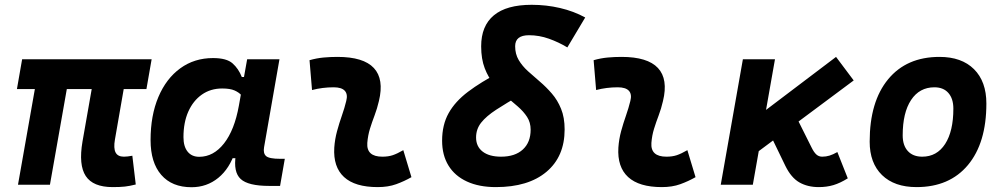

<svg xmlns="http://www.w3.org/2000/svg" viewBox="-20 -762 4142 792"><path d="M444.8 9.8Q363.8 9.8 333.7 -35.9Q303.7 -81.5 320.3 -178.2L379.9 -517.6H511.7L454.1 -186.5Q447.8 -150.4 456.8 -133.1Q465.8 -115.7 491.2 -115.7Q498.5 -115.7 506.8 -116.7Q515.1 -117.7 525.9 -119.6L540 -1Q514.6 5.4 495.1 7.6Q475.6 9.8 444.8 9.8ZM49.8 -394.5 71.3 -517.6H605.5L584 -394.5ZM54.2 0 145.5 -517.6H277.3L186 0Z M896.5 -397Q848.6 -397 812.7 -371.8Q776.9 -346.7 756.8 -301.8Q736.8 -256.8 736.8 -196.3Q736.8 -157.7 753.9 -136.5Q771 -115.2 801.8 -115.2Q860.8 -115.2 904.1 -170.4Q947.3 -225.6 965.3 -325.7L999.5 -517.6H1132.8L1069.3 -154.8Q1064.9 -129.4 1077.6 -118.2Q1090.3 -106.9 1136.2 -106.9H1154.8L1135.3 4.9H1090.8Q1003.4 4.9 972.7 -23.7Q941.9 -52.2 952.6 -122.1L981 -109.4H924.3L950.2 -137.7Q927.7 -66.9 880.4 -28.3Q833 10.3 770 10.3Q689.5 10.3 645.3 -40.5Q601.1 -91.3 601.1 -184.1Q601.1 -285.6 633.3 -361.8Q665.5 -438 723.6 -480.2Q781.7 -522.5 858.9 -522.5Q914.6 -522.5 939.2 -500.7Q963.9 -479 977.5 -444.3H990.2L998.5 -340.8Q987.8 -355.5 976.8 -368.2Q965.8 -380.9 947.5 -388.9Q929.2 -397 896.5 -397Z M1643.6 -142.6 1677.2 -31.2Q1647.5 -14.2 1614.3 -2.2Q1581.1 9.8 1538.1 9.8Q1444.3 9.8 1399.2 -31.7Q1354 -73.2 1358.9 -153.3Q1361.3 -188 1370.4 -221.2Q1379.4 -254.4 1390.4 -285.6Q1401.4 -316.9 1408.2 -345.2Q1415.5 -373 1402.3 -387.5Q1389.2 -401.9 1356.4 -401.9Q1310.1 -401.9 1267.1 -390.6L1256.8 -513.7Q1285.6 -522 1314.5 -524.7Q1343.3 -527.3 1372.1 -527.3Q1479.5 -527.3 1522.2 -481.4Q1564.9 -435.5 1543 -345.2Q1535.6 -313.5 1525.1 -285.9Q1514.6 -258.3 1506.1 -231Q1497.6 -203.6 1495.1 -172.4Q1491.2 -115.7 1557.1 -115.7Q1581.5 -115.7 1599.9 -121.8Q1618.2 -127.9 1643.6 -142.6Z M2025.4 9.8Q1956.1 9.8 1906.2 -13.2Q1856.4 -36.1 1830.1 -78.9Q1803.7 -121.6 1803.7 -181.6Q1803.7 -247.1 1830.6 -295.2Q1857.4 -343.3 1910.6 -383.5Q1963.9 -423.8 2042 -464.4L2129.4 -371.6Q2068.4 -336.4 2027.1 -309.6Q1985.8 -282.7 1964.8 -256.1Q1943.8 -229.5 1943.8 -194.8Q1943.8 -157.7 1970.9 -136.7Q1998 -115.7 2046.9 -115.7Q2104.5 -115.7 2136.7 -145.3Q2168.9 -174.8 2168.9 -227.1Q2168.9 -256.8 2154.3 -279.5Q2139.6 -302.2 2116.2 -322.5Q2092.8 -342.8 2066.9 -364.7Q2041 -386.7 2017.6 -414.6Q1994.1 -442.4 1979.5 -480.5Q1964.8 -518.6 1964.8 -570.8Q1964.8 -655.3 2017.1 -698.7Q2069.3 -742.2 2173.3 -742.2Q2233.4 -742.2 2290 -729Q2346.7 -715.8 2394 -689.9L2320.3 -566.4Q2284.7 -587.9 2244.4 -602.3Q2204.1 -616.7 2162.1 -616.7Q2133.8 -616.7 2119.4 -605.5Q2105 -594.2 2105 -571.3Q2105 -539.1 2119.6 -514.4Q2134.3 -489.7 2157.7 -468.5Q2181.2 -447.3 2207 -425.3Q2232.9 -403.3 2256.3 -376.2Q2279.8 -349.1 2294.4 -313.2Q2309.1 -277.3 2309.1 -228Q2309.1 -116.2 2234.1 -53.2Q2159.2 9.8 2025.4 9.8Z M2815.4 -142.6 2849.1 -31.2Q2819.3 -14.2 2786.1 -2.2Q2752.9 9.8 2710 9.8Q2616.2 9.8 2571 -31.7Q2525.9 -73.2 2530.8 -153.3Q2533.2 -188 2542.2 -221.2Q2551.3 -254.4 2562.3 -285.6Q2573.2 -316.9 2580.1 -345.2Q2587.4 -373 2574.2 -387.5Q2561 -401.9 2528.3 -401.9Q2481.9 -401.9 2439 -390.6L2428.7 -513.7Q2457.5 -522 2486.3 -524.7Q2515.1 -527.3 2543.9 -527.3Q2651.4 -527.3 2694.1 -481.4Q2736.8 -435.5 2714.8 -345.2Q2707.5 -313.5 2697 -285.9Q2686.5 -258.3 2678 -231Q2669.4 -203.6 2667 -172.4Q2663.1 -115.7 2729 -115.7Q2753.4 -115.7 2771.7 -121.8Q2790 -127.9 2815.4 -142.6Z M3086.4 -121.1 3006.3 -207.5 3428.7 -527.3 3501.5 -430.2ZM2953.1 0 3044.4 -517.6H3176.8L3085.4 0ZM3357.4 9.8Q3311.5 9.8 3277.6 -9.5Q3243.7 -28.8 3219.7 -77.6L3135.3 -252L3262.2 -284.7L3327.6 -153.8Q3337.4 -133.8 3347.4 -124.8Q3357.4 -115.7 3371.6 -115.7Q3387.2 -115.7 3401.6 -120.1Q3416 -124.5 3434.1 -134.8L3477.1 -26.4Q3445.8 -6.8 3418 1.5Q3390.1 9.8 3357.4 9.8Z M3760.7 9.8Q3669.4 9.8 3618.4 -39.8Q3567.4 -89.4 3567.4 -177.7Q3567.4 -342.8 3643.6 -435.1Q3719.7 -527.3 3855.5 -527.3Q3946.8 -527.3 3997.8 -476.6Q4048.8 -425.8 4048.8 -335Q4048.8 -172.4 3972.8 -81.3Q3896.7 9.8 3760.7 9.8ZM3784.1 -115.7Q3844.7 -115.7 3878.7 -168.2Q3912.6 -220.7 3912.6 -314Q3912.6 -355.2 3892.1 -378.5Q3871.7 -401.9 3834.5 -401.9Q3772.8 -401.9 3738.2 -349.5Q3703.6 -297.1 3703.6 -203.6Q3703.6 -162.1 3724.8 -138.9Q3746.1 -115.7 3784.1 -115.7Z"/></svg>

Font: Cascadia Mono NF
Style: Italic
Weight: 400
Italic angle: -10°
Monospace: yes
Designer: Aaron Bell
Foundry: Saja Typeworks
Version: Version 2404.023